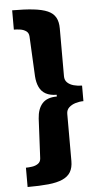

<svg xmlns="http://www.w3.org/2000/svg" viewBox="-60 -773 509 971"><g transform="rotate(-5 194.5 -287.5)"><path d="M40 -736Q103 -736 147.5 -731Q192 -726 219.5 -714Q247 -702 259.5 -680Q272 -658 272 -624V-381Q272 -361 284.5 -349Q297 -337 317 -331.5Q337 -326 359 -326V-247Q339 -247 319 -241Q299 -235 285.5 -222.5Q272 -210 272 -190V49Q272 83 259 105Q246 127 218 139.5Q190 152 146 156.5Q102 161 40 161V63Q54 63 71.5 60.5Q89 58 102 49Q115 40 116 22L126 -179Q129 -228 153 -255Q177 -282 227 -282V-291Q194 -291 172 -303Q150 -315 139 -338.5Q128 -362 126 -394L116 -596Q115 -615 102 -624Q89 -633 72 -635.5Q55 -638 40 -638Z"/></g></svg>

Font: Archivo Condensed Black
Style: Regular
Weight: 900
Width: 3
Designer: Hector Gatti
Foundry: Omnibus-Type
Version: Version 2.001